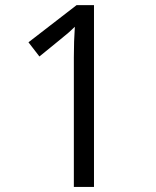

<svg xmlns="http://www.w3.org/2000/svg" viewBox="-20 -734 612 754"><path d="M349.1 0H270V-508.8Q270 -572.3 273.9 -628.9Q263.7 -618.7 251 -607.4Q238.3 -596.2 134.8 -512.2L91.8 -567.9L280.8 -713.9H349.1Z"/></svg>

Font: f01947593
Style: Regular
Weight: 400
Foundry: Ascender Corporation
Version: Version 1.10